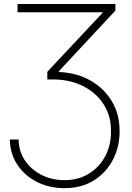

<svg xmlns="http://www.w3.org/2000/svg" viewBox="-20 -748 677 983"><path d="M30.3 -33.7H75.2Q76.2 26.9 107.9 73.7Q139.6 120.6 192.6 147.5Q245.6 174.3 311 174.3Q380.9 174.3 434.3 141.6Q487.8 108.9 518.3 52.5Q548.8 -3.9 548.3 -75.7Q548.8 -152.8 512.2 -211.4Q475.6 -270 411.1 -304.2Q346.7 -338.4 262.7 -341.3H222.2V-380.4L507.8 -685.1H69.8V-727.5H570.8V-693.8L281.2 -383.3V-379.4Q373.5 -375.5 443.6 -335.4Q513.7 -295.4 553.2 -228.5Q592.8 -161.6 592.3 -76.2Q592.8 2 558.8 68.4Q524.9 134.8 461.7 175Q398.4 215.3 310.1 215.3Q232.9 215.3 169.9 183.8Q106.9 152.3 69.3 95.9Q31.7 39.6 30.3 -33.7Z"/></svg>

Font: Inter Display Extra Light
Style: Regular
Weight: 200
Designer: Rasmus Andersson
Foundry: rsms
Version: Version 4.000;git-4fc901f